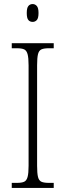

<svg xmlns="http://www.w3.org/2000/svg" viewBox="-20 -927 324 947"><path d="M38 0V-25H63Q87 -25 99 -30.5Q111 -36 116 -54Q121 -72 121 -109V-605Q121 -642 116 -660Q111 -678 99 -683.5Q87 -689 63 -689H38V-714H245V-689H221Q197 -689 184.5 -683.5Q172 -678 167.5 -660Q163 -642 163 -605V-109Q163 -72 167.5 -54Q172 -36 184.5 -30.5Q197 -25 221 -25H245V0ZM141 -819Q128 -819 120 -828Q112 -837 112 -863Q112 -888 120 -897.5Q128 -907 141 -907Q153 -907 161.5 -897.5Q170 -888 170 -863Q170 -837 161.5 -828Q153 -819 141 -819Z"/></svg>

Font: Noto Serif Lao Condensed ExtraLight
Style: Regular
Weight: 200
Width: 3
Designer: Monotype Design Team
Foundry: Monotype Imaging Inc.
Version: Version 2.003; ttfautohint (v1.8.4.7-5d5b)